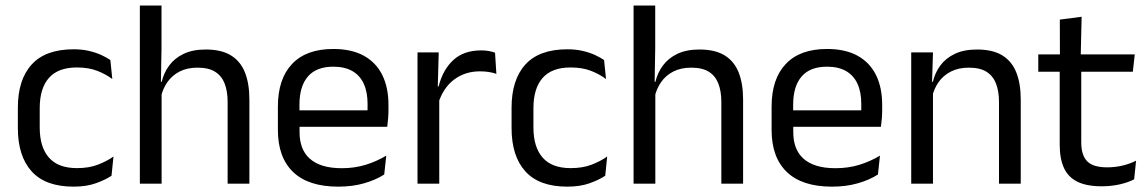

<svg xmlns="http://www.w3.org/2000/svg" viewBox="-20 -683 4270 714"><path d="M253.8 11.1Q148.9 11.1 97.7 -45.7Q46.4 -102.4 46.4 -206.6V-282.3Q46.4 -386.8 97.9 -443.2Q149.3 -499.7 253.8 -499.7Q284.9 -499.7 310.4 -493.8Q336 -487.8 356.2 -478.7Q376.4 -469.5 390.4 -459.7L397.6 -389.1Q373.8 -407.1 341.7 -419.6Q309.6 -432.1 265.9 -432.1Q196.1 -432.1 161.9 -393.2Q127.7 -354.4 127.7 -280.7V-208.7Q127.7 -136.1 161.9 -97Q196.1 -57.8 266.2 -57.8Q310.8 -57.8 343.7 -70.5Q376.6 -83.1 402 -100.9L394.7 -29.5Q372.4 -14.4 337 -1.7Q301.6 11.1 253.8 11.1Z M826.5 0V-303.7Q826.5 -343 815.7 -371.5Q805 -399.9 780.7 -415.7Q756.3 -431.4 714.6 -431.4Q676 -431.4 647.9 -417Q619.9 -402.5 602.6 -377.8Q585.3 -353.1 578.3 -321.6L560.6 -378.9H581.4Q589.1 -412.1 609.1 -439.3Q629.1 -466.5 662.8 -482.7Q696.5 -498.9 745 -498.9Q803.2 -498.9 838.7 -477.1Q874.3 -455.2 890.8 -413.8Q907.4 -372.3 907.4 -312.6V0ZM500.1 0V-662.5H580.6V-503.7L578.2 -363.3L581 -357.1V0Z M1238.1 11.1Q1126.6 11.1 1070 -43.4Q1013.4 -97.8 1013.4 -199.7V-286.6Q1013.4 -389.4 1066.1 -445.1Q1118.7 -500.9 1219.5 -500.9Q1287.4 -500.9 1333.1 -475.7Q1378.7 -450.4 1401.7 -403.9Q1424.6 -357.4 1424.6 -293V-274.8Q1424.6 -259.1 1423.4 -243Q1422.2 -226.9 1420 -211.4H1345.7Q1346.5 -235.6 1346.7 -257.1Q1346.9 -278.6 1346.9 -296.4Q1346.9 -341 1332.6 -371.8Q1318.4 -402.6 1290.2 -418.8Q1261.9 -435 1219.5 -435Q1156.4 -435 1125 -398.5Q1093.6 -362.1 1093.6 -294.1V-247.4L1094 -237.5V-190.8Q1094 -160.4 1103 -135.9Q1112 -111.3 1131.1 -93.8Q1150.3 -76.2 1180 -66.8Q1209.8 -57.5 1251.2 -57.5Q1298.3 -57.5 1339.3 -70Q1380.3 -82.6 1416.4 -104.2L1408.8 -34Q1376.6 -13.5 1333.4 -1.2Q1290.3 11.1 1238.1 11.1ZM1056.1 -211.4V-272.7H1402.9V-211.4Z M1609.7 -298.3 1591.2 -360.9 1611.2 -361.9Q1626.9 -424 1665.9 -459.8Q1704.9 -495.6 1769.4 -495.6Q1785.7 -495.6 1798.4 -493.1Q1811.1 -490.6 1820.9 -487.2L1825.9 -408.3Q1813.7 -412.7 1798.3 -415.2Q1782.9 -417.7 1764.7 -417.7Q1709.5 -417.7 1668.7 -387.1Q1628 -356.6 1609.7 -298.3ZM1532.6 0V-488.2H1611.5L1607.5 -344L1613.5 -338V0Z M2089.8 11.1Q1984.9 11.1 1933.7 -45.7Q1882.4 -102.4 1882.4 -206.6V-282.3Q1882.4 -386.8 1933.9 -443.2Q1985.3 -499.7 2089.8 -499.7Q2120.9 -499.7 2146.4 -493.8Q2172 -487.8 2192.2 -478.7Q2212.4 -469.5 2226.4 -459.7L2233.6 -389.1Q2209.8 -407.1 2177.7 -419.6Q2145.6 -432.1 2101.9 -432.1Q2032.1 -432.1 1997.9 -393.2Q1963.7 -354.4 1963.7 -280.7V-208.7Q1963.7 -136.1 1997.9 -97Q2032.1 -57.8 2102.2 -57.8Q2146.8 -57.8 2179.7 -70.5Q2212.6 -83.1 2238 -100.9L2230.7 -29.5Q2208.4 -14.4 2173 -1.7Q2137.6 11.1 2089.8 11.1Z M2662.5 0V-303.7Q2662.5 -343 2651.7 -371.5Q2641 -399.9 2616.7 -415.7Q2592.3 -431.4 2550.6 -431.4Q2512 -431.4 2483.9 -417Q2455.9 -402.5 2438.6 -377.8Q2421.3 -353.1 2414.3 -321.6L2396.6 -378.9H2417.4Q2425.1 -412.1 2445.1 -439.3Q2465.1 -466.5 2498.8 -482.7Q2532.5 -498.9 2581 -498.9Q2639.2 -498.9 2674.7 -477.1Q2710.3 -455.2 2726.8 -413.8Q2743.4 -372.3 2743.4 -312.6V0ZM2336.1 0V-662.5H2416.6V-503.7L2414.2 -363.3L2417 -357.1V0Z M3074.1 11.1Q2962.6 11.1 2906 -43.4Q2849.4 -97.8 2849.4 -199.7V-286.6Q2849.4 -389.4 2902.1 -445.1Q2954.7 -500.9 3055.5 -500.9Q3123.4 -500.9 3169.1 -475.7Q3214.7 -450.4 3237.7 -403.9Q3260.6 -357.4 3260.6 -293V-274.8Q3260.6 -259.1 3259.4 -243Q3258.2 -226.9 3256 -211.4H3181.7Q3182.5 -235.6 3182.7 -257.1Q3182.9 -278.6 3182.9 -296.4Q3182.9 -341 3168.6 -371.8Q3154.4 -402.6 3126.2 -418.8Q3097.9 -435 3055.5 -435Q2992.4 -435 2961 -398.5Q2929.6 -362.1 2929.6 -294.1V-247.4L2930 -237.5V-190.8Q2930 -160.4 2939 -135.9Q2948 -111.3 2967.1 -93.8Q2986.3 -76.2 3016 -66.8Q3045.8 -57.5 3087.2 -57.5Q3134.3 -57.5 3175.3 -70Q3216.3 -82.6 3252.4 -104.2L3244.8 -34Q3212.6 -13.5 3169.4 -1.2Q3126.3 11.1 3074.1 11.1ZM2892.1 -211.4V-272.7H3238.9V-211.4Z M3695 0V-303.7Q3695 -343 3684.2 -371.5Q3673.5 -399.9 3649.2 -415.7Q3624.8 -431.4 3583.1 -431.4Q3544.6 -431.4 3516.3 -417Q3488 -402.5 3470.5 -377.8Q3453 -353 3446 -321.5L3431.5 -378.9H3449.2Q3456.8 -412.1 3476.8 -439.3Q3496.8 -466.5 3530.6 -482.7Q3564.4 -498.9 3613.5 -498.9Q3671.7 -498.9 3707.2 -477.1Q3742.8 -455.2 3759.3 -413.8Q3775.9 -372.3 3775.9 -312.6V0ZM3368.6 0V-488.2H3449.5L3445.9 -371.1L3449.5 -366.3V0Z M4077.4 9.8Q4021 9.8 3986.6 -7.2Q3952.2 -24.2 3936.5 -58.6Q3920.8 -93 3920.8 -144.6V-452.3H4000.9V-153.9Q4000.9 -105.9 4022.9 -83.3Q4044.9 -60.7 4097.1 -60.7Q4126.5 -60.7 4153.8 -67.1Q4181.1 -73.5 4204.8 -85.5L4197.6 -16.1Q4173.8 -3.9 4142.4 3Q4110.9 9.8 4077.4 9.8ZM3841.1 -416.2V-480.8H4199.9L4192.7 -416.2ZM3921.6 -473.1 3921.2 -610.1 4002.3 -620.7 3998.9 -473.1Z"/></svg>

Font: Anek Odia Medium
Style: Regular
Weight: 500
Designer: Yesha Goshar & Mahesh Sahu (Odia), Yesha Goshar (Latin)
Foundry: Ek Type
Version: Version 1.003